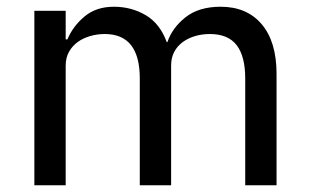

<svg xmlns="http://www.w3.org/2000/svg" viewBox="-20 -550 917 570"><path d="M82 0V-518H175V-433H180Q197 -473 231.5 -501.5Q266 -530 318 -530Q370 -530 412.5 -505Q455 -480 475 -425H477Q491 -467 530.5 -498.5Q570 -530 635 -530Q713 -530 757 -478Q801 -426 801 -331V0H708V-317Q708 -383 682.5 -416Q657 -449 603 -449Q580 -449 559.5 -443Q539 -437 523 -425.5Q507 -414 497.5 -396.5Q488 -379 488 -355V0H395V-317Q395 -449 291 -449Q269 -449 248 -443Q227 -437 211 -425.5Q195 -414 185 -396.5Q175 -379 175 -355V0Z"/></svg>

Font: IBM Plex Sans Devanagari Text
Style: Regular
Weight: 450
Designer: Mike Abbink, Paul van der Laan, Pieter van Rosmalen, Erin McLaughlin
Foundry: Bold Monday
Version: Version 1.1